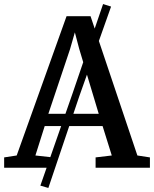

<svg xmlns="http://www.w3.org/2000/svg" viewBox="-28 -829 760 949"><path d="M171.5 88.5 330 -365.5 481.5 -809 521 -796.5 363.5 -352 211 100ZM54.5 -60.5 301 -749H419.5L651 -60.5L713 -51V0H444.5V-51L524.5 -60.5L479 -206H193L147 -60.5L232 -51V0H-7.5V-51ZM460 -266.5 363.5 -587.5 342 -669 318 -585.5 211 -266.5Z"/></svg>

Font: Merriweather Medium
Style: Regular
Weight: 500
Version: Version 2.100